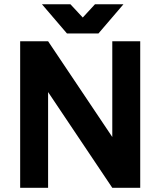

<svg xmlns="http://www.w3.org/2000/svg" viewBox="-20 -897 766 917"><path d="M180.3 -876.7 299.7 -737.3H450.3L569.7 -876.7H433.7L375.3 -813.3L316.3 -876.7ZM76.3 -700V0H209.7V-457.3L516.3 0H649.7V-700H516.3V-242.7L209.7 -700Z"/></svg>

Font: Unageo Variable
Style: Regular
Weight: 300
Designer: Richard Sepsi
Foundry: Richard Sepsi
Version: Version 2.200